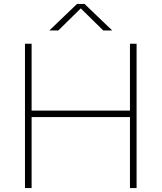

<svg xmlns="http://www.w3.org/2000/svg" viewBox="-20 -964 828 984"><path d="M108 0V-740H142V-397H646V-740H680V0H646V-364H142V0ZM233 -808 375 -944H413L555 -808H509L394 -921L279 -808Z"/></svg>

Font: Encode Sans Expanded Thin
Style: Regular
Weight: 100
Width: 7
Designer: Multiple Designers
Foundry: Impallari Type
Version: Version 3.000; ttfautohint (v1.8.3) -l 8 -r 50 -G 200 -x 14 